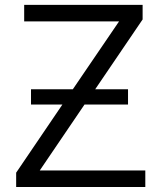

<svg xmlns="http://www.w3.org/2000/svg" viewBox="-20 -751 646 771"><path d="M104.5 -331.1V-392.6H272.5L458 -665H77.1V-731.4H552.7V-672.9L362.3 -392.6H494.1V-331.1H319.3L139.6 -66.4H563.5V0H44.9V-57.6L230.5 -331.1Z"/></svg>

Font: Gothic A1
Style: Regular
Weight: 400
Designer: HanYang I&C Co.,Ltd.
Foundry: HanYang I&C Co.,Ltd.
Version: Version 2.50